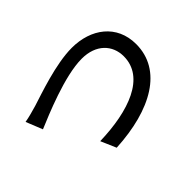

<svg xmlns="http://www.w3.org/2000/svg" viewBox="-113 -946 1226 1226"><g transform="rotate(-45 500.0 -333.0)"><path d="M65 -534 110 -422C201 -460 447 -566 604 -566C733 -566 805 -488 805 -387C805 -196 580 -117 315 -110L360 -6C687 -23 916 -152 916 -386C916 -561 780 -660 608 -660C461 -660 262 -588 181 -563C143 -552 101 -540 65 -534Z"/></g></svg>

Font: Noto Sans CJK SC Medium
Style: Regular
Weight: 500
Designer: Ryoko NISHIZUKA 西塚涼子 (kana, bopomofo & ideographs); Paul D. Hunt (Latin, Greek & Cyrillic); Sandoll Communications 산돌커뮤니
Foundry: Adobe
Version: Version 2.004;hotconv 1.0.118;makeotfexe 2.5.65603